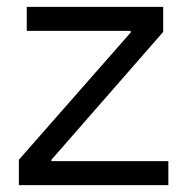

<svg xmlns="http://www.w3.org/2000/svg" viewBox="-20 -540 546 560"><path d="M35 0H471V-70H130V-74L456 -447V-520H58V-450H361V-445L35 -74Z"/></svg>

Font: Fixel Display Regular
Style: Regular
Weight: 400
Designer: AlfaBravo + MacPaw
Foundry: Kyrylo Tkachov, Marchela Mozhyna, Serhii Makarenko, Maria Weinstein, Zakhar Kryvoshyya
Version: Version 1.211